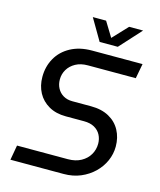

<svg xmlns="http://www.w3.org/2000/svg" viewBox="-128 -971 884 1062"><g transform="rotate(15 314.5 -440.0)"><path d="M34 0 49 -85H340Q384 -85 415.5 -102.5Q447 -120 463.5 -148.5Q480 -177 480 -211Q480 -238 468 -261Q456 -284 432 -297.5Q408 -311 372 -311H268Q211 -311 170 -334.5Q129 -358 107.5 -398Q86 -438 86 -489Q86 -548 113 -596Q140 -644 191.5 -672Q243 -700 314 -700H603L587 -615H313Q272 -615 243 -599Q214 -583 198.5 -557Q183 -531 183 -500Q183 -472 195 -449.5Q207 -427 229 -414Q251 -401 281 -401H388Q449 -401 491.5 -377.5Q534 -354 556 -313Q578 -272 578 -221Q578 -178 560.5 -138.5Q543 -99 511 -68Q479 -37 435.5 -18.5Q392 0 338 0ZM342 -757 270 -880H346L398 -795L478 -880H558L446 -757Z"/></g></svg>

Font: MuseoModerno
Style: Italic
Weight: 400
Italic angle: -9°
Designer: Pablo Cosgaya, Héctor Gatti, Marcela Romero, and the Authors of The MuseoModerno Project.
Foundry: Omnibus-Type Team
Version: Version 1.003